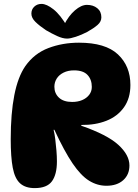

<svg xmlns="http://www.w3.org/2000/svg" viewBox="-20 -958 707 985"><path d="M158 7Q110 7 83 -17.5Q56 -42 45.5 -97Q35 -152 35 -244Q35 -376 53.5 -470Q72 -564 110 -619Q156 -684 228.5 -711.5Q301 -739 385 -739Q521 -739 585 -679Q649 -619 649 -522Q649 -454 616 -407.5Q583 -361 526 -338.5Q469 -316 397 -317V-313Q530 -267 587 -215Q644 -163 644 -109Q644 -62 612 -33.5Q580 -5 526 -5Q479 -5 437 -31Q395 -57 352.5 -119.5Q310 -182 259 -292H255Q260 -272 263.5 -244Q267 -216 269.5 -186Q272 -156 272 -130Q272 -63 246.5 -28Q221 7 158 7ZM350 -435Q379 -435 401.5 -444.5Q424 -454 437.5 -471.5Q451 -489 451 -512Q451 -550 429 -573.5Q407 -597 360 -597Q329 -597 306 -585.5Q283 -574 271 -555Q259 -536 259 -513Q259 -479 282.5 -457Q306 -435 350 -435ZM324 -760Q302 -760 273.5 -773Q245 -786 216 -803Q183 -825 162 -845.5Q141 -866 141 -888Q141 -910 156 -924Q171 -938 193 -938Q219 -938 254.5 -910Q290 -882 326 -820L308 -829Q332 -877 364.5 -905Q397 -933 426 -933Q458 -933 479 -916Q500 -899 500 -869Q500 -847 480.5 -830Q461 -813 427 -794Q398 -779 369.5 -769.5Q341 -760 324 -760Z"/></svg>

Font: DynaPuff SemiBold
Style: Regular
Weight: 600
Designer: Toshi Omagari, Jennifer Daniel
Foundry: Google Fonts
Version: Version 2.000